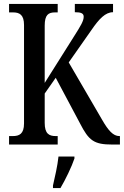

<svg xmlns="http://www.w3.org/2000/svg" viewBox="-20 -734 629 975"><path d="M26 0H273V-43H263C229 -43 207 -55 207 -110V-259L263 -339L386 -108C431 -20 457 0 550 0H589V-43H586C555 -43 530 -71 499 -125L329 -417L444 -581C483 -638 515 -672 554 -672V-714H360V-672C392 -672 405 -666 405 -649C405 -628 390 -603 357 -551L207 -313V-604C207 -659 226 -671 259 -671H273V-714H26V-671H47C79 -671 102 -659 102 -607V-107C102 -54 78 -43 45 -43H26ZM249 208V221H287C312 179 344 113 358 71V61H277C272 109 259 164 249 208Z"/></svg>

Font: Noto Serif Armenian ExtraCondensed Medium
Style: Regular
Weight: 500
Width: 2
Designer: Monotype Design Team
Foundry: Monotype Imaging Inc.
Version: Version 2.008